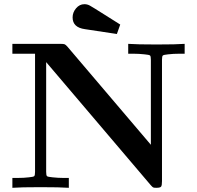

<svg xmlns="http://www.w3.org/2000/svg" viewBox="-20 -895 940 915"><path d="M326 -812Q326 -836 342.5 -855.5Q359 -875 382 -875H383Q396 -875 408 -868.5Q420 -862 480 -824Q523 -797 553 -778L537 -733Q521 -735 385 -756Q326 -764 326 -812ZM39 0V-47H64Q94 -47 118 -50Q139 -52 143 -55.5Q147 -59 147 -76V-639H39V-686H268Q283 -686 288 -684Q293 -682 301 -673L699 -205V-610Q699 -627 695 -630.5Q691 -634 669 -636Q642 -639 616 -639H591V-686Q632 -683 726 -683Q822 -683 860 -686V-639H835Q805 -639 781 -636Q760 -634 756 -630.5Q752 -627 752 -610V-32Q752 -12 748 -6Q744 0 725 0Q713 0 709.5 -2Q706 -4 698 -13L200 -599V-76Q200 -59 204 -55.5Q208 -52 230 -50Q257 -47 283 -47H308V0Q267 -3 173 -3Q77 -3 39 0Z"/></svg>

Font: CMU Serif
Style: Bold
Weight: 700
Version: Version 0.7.0